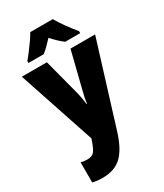

<svg xmlns="http://www.w3.org/2000/svg" viewBox="-244 -858 1014 1189"><g transform="rotate(-30 263.5 -263.0)"><path d="M1 -553H180L249 -290Q254 -269 258 -246.5Q262 -224 263 -207H267Q270 -239 283 -288L349 -553H525L343 35Q309 145 258.5 192.5Q208 240 123 240Q102 240 84 238Q66 236 51 232V88Q72 94 96 94Q132 94 147.5 74Q163 54 181 0L183 -8ZM345 -766Q364 -733 392 -694Q420 -655 449 -620V-606H342Q324 -619 305 -637Q286 -655 264 -679Q241 -654 222.5 -636Q204 -618 188 -606H79V-620Q94 -637 114.5 -664Q135 -691 154.5 -719Q174 -747 184 -766Z"/></g></svg>

Font: Noto Sans Tamil Condensed Black
Style: Regular
Weight: 900
Width: 3
Designer: Jelle Bosma - Monotype Design Team
Foundry: Monotype Imaging Inc.
Version: Version 2.004; ttfautohint (v1.8.4.7-5d5b)